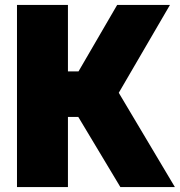

<svg xmlns="http://www.w3.org/2000/svg" viewBox="-20 -760 730 780"><path d="M469 0 298 -285H256V0H49V-740H256V-470H299L456 -740H670.5L462.5 -383L690.5 0Z"/></svg>

Font: Encode Sans Semi Condensed Black
Style: Regular
Weight: 900
Width: 4
Designer: Multiple Designers
Foundry: Impallari Type
Version: Version 2.000